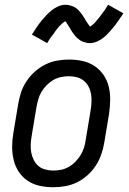

<svg xmlns="http://www.w3.org/2000/svg" viewBox="-20 -778 540 806"><path d="M203 8Q174 8 146.5 2Q119 -4 96.5 -19Q74 -34 59 -56.5Q44 -79 37.5 -106Q31 -133 31 -161.5Q31 -190 36 -219L56 -339Q60 -364 68 -389Q76 -414 91 -436.5Q106 -459 126 -477Q146 -495 170 -507Q194 -519 219.5 -523.5Q245 -528 270 -528Q299 -528 326.5 -522Q354 -516 376.5 -501Q399 -486 414.5 -463.5Q430 -441 436.5 -414Q443 -387 442.5 -358.5Q442 -330 438 -301L418 -181Q414 -156 405.5 -131Q397 -106 382.5 -83.5Q368 -61 348 -43Q328 -25 304 -13Q280 -1 254 3.5Q228 8 203 8ZM204 -62Q221 -62 237.5 -65.5Q254 -69 269.5 -78Q285 -87 297.5 -100Q310 -113 319 -128Q328 -143 333 -159.5Q338 -176 340 -192L360 -312Q363 -330 364 -347.5Q365 -365 362.5 -381.5Q360 -398 352.5 -413Q345 -428 332.5 -438.5Q320 -449 303.5 -453.5Q287 -458 270 -458Q253 -458 236 -454.5Q219 -451 203.5 -442Q188 -433 175.5 -420Q163 -407 154 -392Q145 -377 140.5 -360.5Q136 -344 133 -328L113 -208Q110 -190 109 -172.5Q108 -155 111 -138.5Q114 -122 121.5 -107Q129 -92 141 -81.5Q153 -71 170 -66.5Q187 -62 204 -62ZM178 -597 114 -633Q125 -651 135.5 -666Q146 -681 156 -693Q166 -705 175.5 -715Q185 -725 197.5 -735Q210 -745 225 -751.5Q240 -758 255 -758Q261 -758 266.5 -757Q272 -756 277 -754.5Q282 -753 287 -751Q292 -749 296.5 -746Q301 -743 304.5 -740Q308 -737 311.5 -733Q315 -729 318.5 -724.5Q322 -720 325 -716Q328 -712 330.5 -708Q333 -704 335.5 -700Q338 -696 341 -690.5Q344 -685 347.5 -680.5Q351 -676 353 -673Q355 -670 358 -666Q361 -668 364.5 -670.5Q368 -673 373 -677.5Q378 -682 379.5 -684Q381 -686 383.5 -689Q386 -692 388.5 -695Q391 -698 394 -701.5Q397 -705 400 -709Q403 -713 406 -717.5Q409 -722 413 -726.5Q417 -731 420 -736Q423 -741 426.5 -746.5Q430 -752 434 -758L498 -722Q486 -704 475.5 -689Q465 -674 455 -662Q445 -650 436 -640Q427 -630 414.5 -620Q402 -610 387 -603.5Q372 -597 357 -597Q349 -597 341 -599Q333 -601 326.5 -603.5Q320 -606 314 -610.5Q308 -615 303 -619.5Q298 -624 293 -630.5Q288 -637 284 -642.5Q280 -648 277 -654Q274 -660 269 -667Q264 -674 261 -679.5Q258 -685 254 -689Q250 -687 247 -684.5Q244 -682 239 -677.5Q234 -673 232 -671Q230 -669 227.5 -666Q225 -663 222.5 -660Q220 -657 217 -653.5Q214 -650 211.5 -646Q209 -642 206 -637.5Q203 -633 199 -628.5Q195 -624 191.5 -619Q188 -614 185 -608.5Q182 -603 178 -597Z"/></svg>

Font: Iosevka Algr
Style: Italic
Weight: 400
Italic angle: -9°
Monospace: yes
Designer: Belleve Invis
Foundry: Belleve Invis
Version: Version 26.0.2; ttfautohint (v1.8.3)